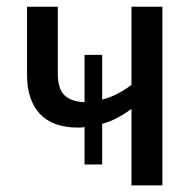

<svg xmlns="http://www.w3.org/2000/svg" viewBox="-20 -559 583 579"><path d="M469.7 -538.6V0H376.5V-230.5Q356.4 -215.8 334.7 -204.1Q313 -192.4 288.1 -185.5V-63H234.9V-175.8Q230.5 -174.8 225.1 -174.6Q219.7 -174.3 214.4 -174.3Q139.2 -174.3 100.3 -215.6Q61.5 -256.8 61.5 -334.5V-538.6H154.3V-335.9Q154.3 -291 174.8 -271.5Q195.3 -252 234.9 -251V-393.6H288.1V-258.8Q311.5 -264.6 333.5 -275.9Q355.5 -287.1 376.5 -303.2V-538.6Z"/></svg>

Font: Open Sans SemiCondensed Medium
Style: Regular
Weight: 500
Width: 4
Designer: Monotype Design Team
Foundry: Monotype Imaging Inc.
Version: Version 3.000